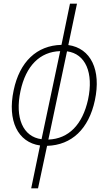

<svg xmlns="http://www.w3.org/2000/svg" viewBox="-20 -780 588 1040"><path d="M149 240H186L235 10C369 6 461 -82 494 -237C529 -401 472 -519 350 -536L397 -760H359L313 -537C179 -534 86 -445 54 -291C19 -127 76 -9 197 8ZM91 -287C120 -423 196 -500 306 -503L205 -26C104 -39 60 -142 91 -287ZM457 -241C427 -105 352 -28 242 -24L343 -502C443 -489 488 -386 457 -241Z"/></svg>

Font: Noto Sans SemiCondensed ExtraLight
Style: Italic
Weight: 200
Width: 4
Italic angle: -12°
Designer: Monotype Design Team
Foundry: Monotype Imaging Inc.
Version: Version 2.013